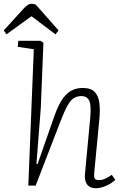

<svg xmlns="http://www.w3.org/2000/svg" viewBox="-62 -983 648 1017"><path d="M549 -30Q541 -23 529.5 -15Q518 -7 504 -0.5Q490 6 475.5 10Q461 14 446 14Q423 14 409.5 4Q396 -6 391 -23Q386 -40 388 -61L416 -360Q422 -426 410.5 -450Q399 -474 369 -474Q346 -474 329 -463.5Q312 -453 295.5 -423.5Q279 -394 257 -337L127 0H88L117 -722L32 -735L35 -767H152L168 -756L154 -410L131 -115L137 -114L226 -368Q238 -403 252.5 -431Q267 -459 284.5 -478Q302 -497 324.5 -507Q347 -517 376 -517Q420 -517 440 -495.5Q460 -474 464.5 -436.5Q469 -399 464 -349L437 -67Q435 -45 440 -37Q445 -29 461 -29Q479 -29 495.5 -36.5Q512 -44 530 -57ZM248 -822 232 -801 105 -897 -28 -801 -42 -822 60 -934Q72 -948 83 -955.5Q94 -963 107 -963Q112 -963 117.5 -961.5Q123 -960 128 -958Z"/></svg>

Font: Literata ExtraLight
Style: Italic
Weight: 250
Italic angle: -2°
Designer: Latin by Veronika Burian and Jose Scaglione. Greek by Irene Vlachou. Cyrillic by Vera Evstafieva
Foundry: TypeTogether
Version: Version 3.002